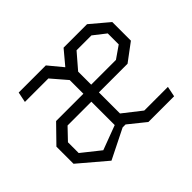

<svg xmlns="http://www.w3.org/2000/svg" viewBox="-116 -673 853 853"><g transform="rotate(-45 310.0 -247.0)"><path d="M330.5 -401V-327H277.5V-379L215.5 -451H68L78 -500H248.5ZM299.5 -293V-243H128L76.5 -189V-121.5L162.5 -53L297 -103.5L323.5 -104V-64H295L155.5 5.5L26.5 -104V-211.5L106 -293ZM507.5 -500 593.5 -427.5V-310.5L510.5 -248.5H304V-297H486L543.5 -337V-406L486 -451H392.5L330.5 -379V-116L416 -49H564.5L554.5 0H393L277.5 -93V-401.5L360 -500Z"/></g></svg>

Font: Monaspace Krypton Var
Style: Regular
Weight: 400
Designer: Riley Cran and the Lettermatic Team
Version: Version 1.101 (Monaspace Krypton Var)